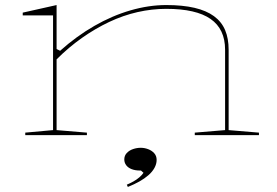

<svg xmlns="http://www.w3.org/2000/svg" viewBox="-20 -535 1095 760"><path d="M1005 -10V0H751V-10L871 -20V-338Q871 -420 813.5 -460Q756 -500 638 -500Q581 -500 524 -487Q467 -474 412 -448Q357 -422 304.5 -385Q252 -348 204 -300V-20L324 -10V0H80V-10L190 -20V-474H70V-485L204 -515V-341L218 -334Q283 -392 353.5 -432.5Q424 -473 496.5 -494Q569 -515 638 -515Q703 -515 750 -504Q797 -493 827 -471Q857 -449 871 -416Q885 -383 885 -338V-20ZM486 205 482 196Q496 190 508.5 183Q521 176 531.5 167Q542 158 548 149L538 140H534Q515 140 501 134.5Q487 129 479.5 119Q472 109 472 96Q472 81 482 70.5Q492 60 507 55Q522 50 537 50Q552 50 566.5 55.5Q581 61 590.5 71.5Q600 82 600 98Q600 114 591.5 129.5Q583 145 567.5 158.5Q552 172 531.5 183.5Q511 195 486 205Z"/></svg>

Font: Kalnia Expanded Thin
Style: Regular
Weight: 250
Width: 7
Designer: Frida Medrano
Foundry: Frida Medrano
Version: Version 1.105